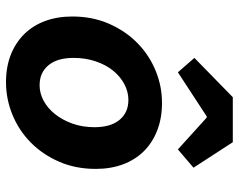

<svg xmlns="http://www.w3.org/2000/svg" viewBox="-98 -686 796 640"><g transform="rotate(90 300.0 -366.0)"><path d="M254 12Q203 12 162.5 -4Q122 -20 93.5 -49Q65 -78 50 -118.5Q35 -159 35 -209Q35 -276 59 -331Q83 -386 123 -425.5Q163 -465 215 -486.5Q267 -508 323 -508Q374 -508 415 -492Q456 -476 484.5 -447Q513 -418 528 -377.5Q543 -337 543 -287Q543 -220 519 -165Q495 -110 455 -70.5Q415 -31 362.5 -9.5Q310 12 254 12ZM264 -100Q291 -100 316 -113.5Q341 -127 360.5 -151.5Q380 -176 392 -209.5Q404 -243 404 -283Q404 -337 379.5 -366.5Q355 -396 313 -396Q286 -396 260.5 -382.5Q235 -369 215.5 -345Q196 -321 184.5 -287Q173 -253 173 -213Q173 -159 197.5 -129.5Q222 -100 264 -100ZM221 -561 173 -616 304 -744H454L539 -613L478 -561L372 -657H368Z"/></g></svg>

Font: Source Code Pro
Style: Bold Italic
Weight: 700
Italic angle: -11°
Monospace: yes
Designer: Paul D. Hunt, Teo Tuominen
Foundry: Adobe Systems Incorporated
Version: Version 1.050;PS 1.000;hotconv 16.6.51;makeotf.lib2.5.65220